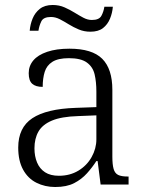

<svg xmlns="http://www.w3.org/2000/svg" viewBox="-20 -739 582 769"><path d="M201 10Q160 10 126 -7Q92 -24 72.5 -59.5Q53 -95 53 -148Q53 -228 109.5 -265.5Q166 -303 283 -307L366 -310V-372Q366 -411 359 -441Q352 -471 328 -488.5Q304 -506 256 -506Q213 -506 190 -491.5Q167 -477 159 -451Q151 -425 151 -391Q123 -391 109 -403.5Q95 -416 95 -446Q95 -475 113.5 -497Q132 -519 169 -531.5Q206 -544 258 -544Q349 -544 389.5 -503.5Q430 -463 430 -379V-112Q430 -80 435 -62.5Q440 -45 453 -38.5Q466 -32 491 -32H495V0H383L371 -94H366Q350 -69 328.5 -45Q307 -21 277 -5.5Q247 10 201 10ZM216 -35Q260 -35 294 -55.5Q328 -76 347 -110Q366 -144 366 -181V-277L292 -274Q226 -272 188 -256Q150 -240 134 -212Q118 -184 118 -145Q118 -113 128.5 -88Q139 -63 160.5 -49Q182 -35 216 -35ZM342 -612Q317 -612 295.5 -621Q274 -630 255.5 -641.5Q237 -653 219.5 -662Q202 -671 184 -671Q154 -671 145.5 -653.5Q137 -636 134 -616H99Q101 -641 110.5 -664.5Q120 -688 139.5 -703.5Q159 -719 191 -719Q217 -719 238.5 -709.5Q260 -700 278.5 -688.5Q297 -677 314 -668Q331 -659 348 -659Q377 -659 386 -675.5Q395 -692 398 -712H432Q430 -687 420.5 -664Q411 -641 392.5 -626.5Q374 -612 342 -612Z"/></svg>

Font: Noto Serif Thai Light
Style: Regular
Weight: 300
Version: Version 2.001